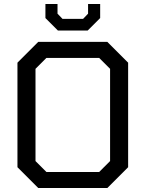

<svg xmlns="http://www.w3.org/2000/svg" viewBox="-20 -948 734 968"><path d="M272 -794 209 -857V-928H270V-879L295 -853H399L424 -879V-928H485V-857L422 -794ZM173 0 68 -105V-632L173 -737H521L626 -632V-105L521 0ZM214 -81H480L535 -136V-601L480 -656H214L159 -601V-136Z"/></svg>

Font: Tomorrow
Style: Regular
Weight: 400
Designer: Tony de Marco, Monica Rizzolli
Foundry: Just in Type
Version: Version 2.002